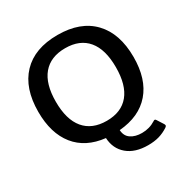

<svg xmlns="http://www.w3.org/2000/svg" viewBox="-195 -854 1153 1194"><g transform="rotate(-30 381.0 -257.0)"><path d="M322 11Q185 -4 112 -95Q39 -186 39 -340Q39 -509 127.5 -602Q216 -695 381 -695Q545 -695 634 -602Q723 -509 723 -340Q723 -182 645 -91.5Q567 -1 421 11Q423 54 454 75Q485 96 533 96Q587 96 631 68Q636 64 641 64Q646 64 650 71L680 118Q683 124 683 128Q683 134 674 140Q642 161 607.5 171Q573 181 528 181Q435 181 380.5 135Q326 89 322 11ZM596 -340Q596 -468 541 -534Q486 -600 381 -600Q276 -600 220.5 -534Q165 -468 165 -340Q165 -212 220.5 -145.5Q276 -79 381 -79Q486 -79 541 -145.5Q596 -212 596 -340Z"/></g></svg>

Font: Mitr
Style: Regular
Weight: 400
Designer: Thanarat Vachiruckul
Foundry: Cadson Demak
Version: Version 1.002